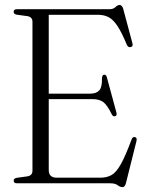

<svg xmlns="http://www.w3.org/2000/svg" viewBox="-20 -737 594 772"><path d="M35 -689.5Q35 -700 48 -700H420.5Q435.5 -700 444.2 -708.5Q453 -717 461 -717Q471 -717 475.5 -701L512.5 -563Q516 -549.5 505 -547.5Q494.5 -545.5 489.5 -558Q469.5 -606.5 452.5 -632.2Q435.5 -658 417 -667.8Q398.5 -677.5 374 -677.5H176V-360.5H342.5Q367.5 -360.5 379.2 -373.5Q391 -386.5 390 -422.5Q391 -435.5 398 -436.5Q407 -438 410 -425L448 -285Q451.5 -272 442.5 -269.5Q434 -267.5 429 -278Q411.5 -314 395.8 -326.2Q380 -338.5 351 -338.5H176V-53.5Q176 -22.5 208 -22.5H383Q409.5 -22.5 428.5 -33.2Q447.5 -44 466 -77Q484.5 -110 509 -176Q513 -187.5 522 -186Q532.5 -184 528.5 -169L486.5 -1Q482.5 15.5 472 15.5Q463.5 15.5 453.2 7.8Q443 0 423.5 0H48Q35 0 35 -10.5Q35 -19.5 47 -22L90.5 -28Q110.5 -31.5 110.5 -50.5V-649.5Q110.5 -668.5 90.5 -672L47 -678Q35 -680.5 35 -689.5Z"/></svg>

Font: Fraunces 144pt S050 Light
Style: Regular
Weight: 300
Version: Version 1.000; ttfautohint (v1.8.3)